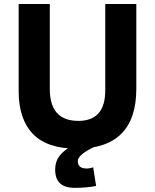

<svg xmlns="http://www.w3.org/2000/svg" viewBox="-20 -720 763 945"><path d="M357.4 11.7Q211.9 11.7 141.8 -61Q71.8 -133.8 71.8 -272V-700.2H225.1V-282.2Q225.1 -125 365.7 -125Q498 -125 498 -274.9V-700.2H650.9V-283.2Q650.9 11.7 357.4 11.7ZM347.7 204.6Q299.3 204.6 275.4 182.1Q251.5 159.7 251.5 114.7Q251.5 76.2 271.5 49.1Q291.5 22 330.1 0H450.2Q406.2 20.5 384.5 38.6Q362.8 56.6 362.8 72.3Q362.8 91.3 373.8 100.3Q384.8 109.4 408.2 109.4Q422.4 109.4 438.5 103.5L453.1 195.3Q405.3 204.6 347.7 204.6Z"/></svg>

Font: DavidDev Light
Style: Regular
Weight: 300
Designer: David.dev
Foundry: David.dev
Version: Version 1.001;FEAKit 1.0